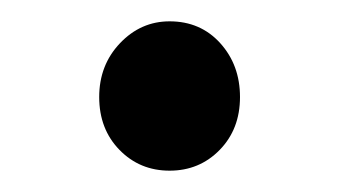

<svg xmlns="http://www.w3.org/2000/svg" viewBox="-20 -147 318 180"><path d="M139 13Q111 13 92 -6.5Q73 -26 73 -56Q73 -86 92.5 -106.5Q112 -127 139 -127Q168 -127 186.5 -106.5Q205 -86 205 -56Q205 -26 186 -6.5Q167 13 139 13Z"/></svg>

Font: GenSenRounded TW R
Style: Regular
Weight: 400
Version: Version 1.501;PS 1;hotconv 16.6.51;makeotf.lib2.5.65220